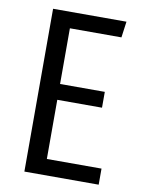

<svg xmlns="http://www.w3.org/2000/svg" viewBox="-80 -743 591 799"><g transform="rotate(10 216.0 -344.0)"><path d="M389.2 -688 379.9 -620.1H162.1V-384.8H351.1V-317.9H162.1V-67.9H393.1V0H79.1V-688Z"/></g></svg>

Font: Fira Sans Compressed Book
Style: Regular
Weight: 350
Width: 1
Designer: Carrois Corporate & Edenspiekermann AG
Foundry: Carrois Corporate GbR & Edenspiekermann AG
Version: Version 4.203;PS 004.203;hotconv 1.0.88;makeotf.lib2.5.64775